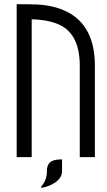

<svg xmlns="http://www.w3.org/2000/svg" viewBox="-20 -740 504 905"><path d="M427.2 0.5H356V-430.2Q356 -575.2 264.6 -621.1Q210.9 -647.5 129.4 -648.9V0.5H58.6V-720.2Q120.6 -720.2 154.8 -718.8Q235.8 -714.8 296.9 -684.1Q427.2 -617.2 427.2 -430.2ZM172.9 145Q172.9 140.6 178.7 133.8Q201.2 106.4 201.2 65.4Q201.2 29.3 227.5 18.1Q243.2 11.2 272.5 11.2V65.4Q272.5 102.1 231.4 125.5Q214.8 135.3 198.2 140.1Q181.6 145 172.9 145Z"/></svg>

Font: Greenwashing Machine
Style: Regular
Weight: 400
Designer: Tup Wanders
Foundry: Free font, DO NOT SELL
Version: Version 1.00;August 10, 2023;FontCreator 11.5.0.2430 64-bit